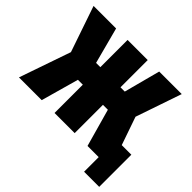

<svg xmlns="http://www.w3.org/2000/svg" viewBox="-191 -931 1301 1301"><g transform="rotate(45 460.0 -280.0)"><path d="M535 0H342V-271H295L219 0H1L129 -370L16 -700H232L301 -439H342V-700H535V-439H576L645 -700H861L748 -370L818 -168H910V140H765V0H658L582 -271H535Z"/></g></svg>

Font: Tektur SemiCondensed ExtraBold
Style: Regular
Weight: 800
Width: 4
Designer: Adam Jagosz
Foundry: Adam Jagosz
Version: Version 1.005;gftools[0.9.30]